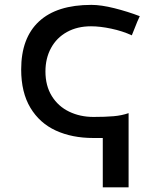

<svg xmlns="http://www.w3.org/2000/svg" viewBox="-20 -576 640 807"><path d="M69 -284Q69 -416.5 144 -486Q219 -555.5 364 -555.5Q405 -555.5 460.8 -541.5Q516.5 -527.5 567.5 -508Q557.5 -487.5 545.5 -456L534 -427.5Q495 -445.5 447.8 -455.5Q400.5 -465.5 362.5 -465.5Q305 -465.5 261.5 -441.5Q218 -417.5 194.5 -374.2Q171 -331 171 -275.5Q171 -215.5 197.8 -172.2Q224.5 -129 270.5 -106.8Q316.5 -84.5 373 -84.5Q422.5 -84.5 457.2 -87.5Q492 -90.5 520.5 -100.5V211.5H412V4H372Q283 4 214.8 -27.2Q146.5 -58.5 107.8 -123Q69 -187.5 69 -284Z"/></svg>

Font: JuliaMono
Style: Regular
Weight: 400
Monospace: yes
Designer: cormullion
Foundry: corm
Version: Version 0.055; ttfautohint (v1.8.4)